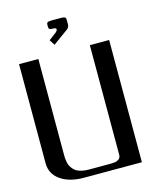

<svg xmlns="http://www.w3.org/2000/svg" viewBox="-142 -1102 992 1201"><g transform="rotate(-15 354.0 -501.5)"><path d="M401.4 -982.4V-951.2Q400.9 -934.6 387.7 -923.8L287.6 -851.1L265.1 -886.2L316.4 -925.3Q325.2 -934.1 325.2 -940.4Q325.2 -951.2 307.6 -951.2Q286.6 -951.2 281.5 -955.3Q276.4 -959.5 276.4 -971.7V-982.4Q276.4 -987.8 276.9 -990.2Q277.3 -992.7 280 -996.3Q282.7 -1000 289.6 -1001.5Q296.4 -1002.9 307.6 -1002.9H370.1Q384.8 -1002.9 391.8 -1000Q398.9 -997.1 400.1 -993.7Q401.4 -990.2 401.4 -982.4ZM625 -791.5V0H250Q156.2 0 98.9 -40.3Q41.5 -80.6 41.5 -149.9V-791.5H166.5V-172.9Q166.5 -159.7 167 -149.9Q167.5 -140.1 170.2 -125.5Q172.9 -110.8 177.7 -100.3Q182.6 -89.8 191.9 -78.1Q201.2 -66.4 213.9 -58.8Q226.6 -51.3 246.6 -46.4Q266.6 -41.5 291.5 -41.5H416.5Q430.7 -41.5 437.7 -41.7Q444.8 -42 456.5 -43Q468.3 -43.9 474.4 -46.6Q480.5 -49.3 487.3 -54Q494.1 -58.6 497.1 -65.9Q500 -73.2 500 -83.5V-791.5Z"/></g></svg>

Font: Gputeks
Style: Bold
Weight: 600
Width: 8
Version: Version 0.9